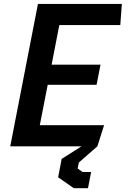

<svg xmlns="http://www.w3.org/2000/svg" viewBox="-20 -750 660 984"><path d="M32.5 0H397.5L296 64.5L278 158.5L358 214.5H431L447 131.5H403L378 113.5L384 83L479 0L513.5 -108.5H184L224.5 -315.5H475L495 -418.5H244.5L284 -621.5H596.5L604.5 -730H174.5Z"/></svg>

Font: Monaspace Krypton SemiBold
Style: Italic
Weight: 600
Italic angle: -11°
Designer: Riley Cran & the Lettermatic Team
Foundry: Lettermatic
Version: Version 1.101 (Monaspace Krypton)